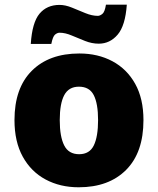

<svg xmlns="http://www.w3.org/2000/svg" viewBox="-20 -792 677 822"><path d="M594.2 -277.8Q594.2 -139.2 520 -64.7Q445.8 9.8 316.9 9.8Q237.3 9.8 175 -23.7Q112.8 -57.1 77.4 -121.3Q42 -185.5 42 -277.8Q42 -415 116.2 -489Q190.4 -563 319.8 -563Q399.4 -563 461.4 -529.8Q523.4 -496.6 558.8 -433.1Q594.2 -369.6 594.2 -277.8ZM235.8 -277.8Q235.8 -207 254.9 -169.4Q273.9 -131.8 318.8 -131.8Q363.3 -131.8 381.6 -169.4Q399.9 -207 399.9 -277.8Q399.9 -348.6 381.3 -384.8Q362.8 -420.9 317.9 -420.9Q274.4 -420.9 255.1 -384.8Q235.8 -348.6 235.8 -277.8ZM111.8 -604Q117.7 -695.8 149.2 -733.4Q180.7 -771 234.9 -771Q259.8 -771 288.3 -759.3Q316.9 -747.6 345.5 -735.8Q374 -724.1 398.9 -724.1Q407.7 -724.1 418.2 -732.4Q428.7 -740.7 433.6 -772H522.9Q516.6 -682.1 483.6 -643.6Q450.7 -605 402.8 -605Q373.5 -605 344 -616.7Q314.5 -628.4 286.9 -640.1Q259.3 -651.9 234.9 -651.9Q225.6 -651.9 215.8 -644Q206.1 -636.2 199.7 -604Z"/></svg>

Font: Open Sans ExtraBold
Style: Regular
Weight: 800
Designer: Monotype Design Team
Foundry: Monotype Imaging Inc.
Version: Version 3.003; ttfautohint (v1.8.4)